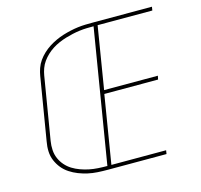

<svg xmlns="http://www.w3.org/2000/svg" viewBox="-106 -851 1012 966"><g transform="rotate(-15 400.0 -367.5)"><path d="M339 0 460 -735H766L763 -716H478L425 -392H705L701 -373H421L363 -19H648L645 0ZM339 0Q313 0 287 -1.5Q261 -3 236.5 -8.5Q212 -14 189 -23Q166 -32 145.5 -45.5Q125 -59 110 -77.5Q95 -96 85.5 -118.5Q76 -141 75 -166.5Q74 -192 79 -218L133 -544Q136 -563 143 -583Q150 -603 162 -620Q174 -637 190 -652Q206 -667 224 -678.5Q242 -690 261.5 -699Q281 -708 300.5 -714Q320 -720 340 -724.5Q360 -729 380 -731.5Q400 -734 420 -734.5Q440 -735 460 -735L457 -716Q438 -716 420 -715.5Q402 -715 383 -712.5Q364 -710 346 -706Q328 -702 309.5 -696.5Q291 -691 272.5 -683Q254 -675 237.5 -664.5Q221 -654 206.5 -640.5Q192 -627 180.5 -611Q169 -595 162.5 -577Q156 -559 153 -541L99 -215Q95 -191 96.5 -167.5Q98 -144 107 -123.5Q116 -103 130.5 -86.5Q145 -70 163.5 -58.5Q182 -47 204 -39Q226 -31 248 -26.5Q270 -22 294 -20.5Q318 -19 342 -19Z"/></g></svg>

Font: Iosevka Aile Thin
Style: Italic
Weight: 100
Italic angle: -9°
Designer: Belleve Invis
Foundry: Belleve Invis
Version: Version 31.1.0; ttfautohint (v1.8.4)